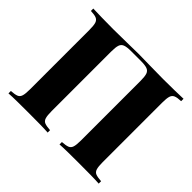

<svg xmlns="http://www.w3.org/2000/svg" viewBox="-159 -921 1133 1133"><g transform="rotate(45 407.5 -354.0)"><path d="M784 -708V-688Q753 -687 737.5 -680.5Q722 -674 716.5 -656.5Q711 -639 711 -602V-106Q711 -70 716.5 -52Q722 -34 737.5 -28Q753 -22 784 -20V0Q757 -2 712 -2.5Q667 -3 616 -3Q572 -3 528.5 -2.5Q485 -2 457 0V-20Q488 -22 503.5 -28Q519 -34 524.5 -52Q530 -70 530 -106V-602Q530 -639 524 -657Q518 -675 500.5 -681.5Q483 -688 449 -688H366Q332 -688 314.5 -681.5Q297 -675 291 -657Q285 -639 285 -602V-106Q285 -70 290.5 -52Q296 -34 311.5 -28Q327 -22 358 -20V0Q330 -2 286.5 -2.5Q243 -3 199 -3Q148 -3 103 -2.5Q58 -2 31 0V-20Q62 -22 77.5 -28Q93 -34 98.5 -52Q104 -70 104 -106V-602Q104 -639 98.5 -656.5Q93 -674 77.5 -680.5Q62 -687 31 -688V-708Q58 -707 103 -706Q148 -705 199 -705Q258 -705 316 -706.5Q374 -708 409 -708Q444 -708 501 -706.5Q558 -705 616 -705Q667 -705 712 -706Q757 -707 784 -708Z"/></g></svg>

Font: Playfair Display ExtraBold
Style: Regular
Weight: 800
Designer: Claus Eggers Sørensen
Foundry: Claus Eggers Sørensen
Version: Version 1.203